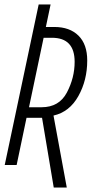

<svg xmlns="http://www.w3.org/2000/svg" viewBox="-20 -734 426 854"><path d="M277 100 218 -220Q289 -236 328.5 -306.5Q368 -377 368 -465Q368 -537 329 -575.5Q290 -614 222 -614H184L205 -714H152L1 0H54L98 -210H167L219 100ZM174 -566H211Q312 -566 312 -459Q312 -388 277.5 -322.5Q243 -257 165 -257H109Z"/></svg>

Font: Noto Sans Display Condensed Light
Style: Italic
Weight: 300
Width: 3
Designer: Monotype Design team
Foundry: Monotype Imaging Inc.
Version: 1.000